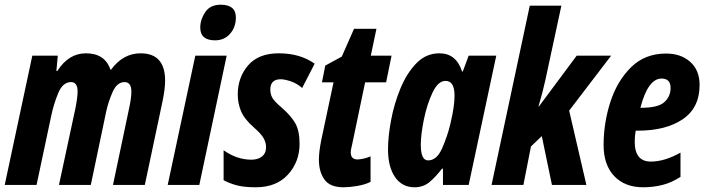

<svg xmlns="http://www.w3.org/2000/svg" viewBox="-30 -784 2996 814"><path d="M125 0 187 -292Q197 -341 216.5 -388.5Q236 -436 271 -436Q299 -436 299 -396Q299 -384 296.5 -365Q294 -346 290 -326L220 0H355L420 -310Q429 -352 447.5 -394Q466 -436 498 -436Q527 -436 527 -395Q527 -369 517 -323L449 0H584L660 -359Q670 -409 670 -442Q670 -558 566 -558Q492 -558 441 -489H438Q415 -558 334 -558Q261 -558 213 -483H209L215 -548H107L-10 0Z M970 -710Q970 -764 906 -764Q861 -764 840 -732.5Q819 -701 819 -667Q819 -613 882 -613Q921 -613 945.5 -641Q970 -669 970 -710ZM815 0 931 -548H798L681 0Z M1240 -174Q1240 -231 1221 -263Q1202 -295 1165 -327Q1132 -355 1124 -370.5Q1116 -386 1116 -404Q1116 -448 1160 -448Q1176 -448 1202 -439.5Q1228 -431 1251 -411L1304 -514Q1242 -558 1152 -558Q1066 -558 1022 -507Q978 -456 978 -383Q978 -347 991.5 -313.5Q1005 -280 1046 -244Q1079 -215 1088.5 -196.5Q1098 -178 1098 -160Q1098 -134 1080.5 -120.5Q1063 -107 1036 -107Q974 -107 918 -147V-20Q944 -6 975 2Q1006 10 1054 10Q1142 10 1191 -44Q1240 -98 1240 -174Z M1541 -13V-121Q1525 -114 1509 -111Q1493 -108 1486 -108Q1457 -108 1457 -138Q1457 -145 1459 -154Q1461 -163 1463 -172L1518 -435H1607L1630 -548H1542L1566 -662H1471L1419 -544L1349 -506L1335 -435H1384L1332 -190Q1322 -140 1322 -107Q1322 -56 1345.5 -23Q1369 10 1426 10Q1451 10 1484 4.5Q1517 -1 1541 -13Z M1754 -170Q1754 -213 1767 -277Q1780 -341 1803.5 -391Q1827 -441 1859 -441Q1897 -441 1897 -379Q1897 -358 1893.5 -331Q1890 -304 1879 -257Q1867 -207 1844.5 -155.5Q1822 -104 1785 -104Q1754 -104 1754 -170ZM1844 -69H1848V0H1957L2074 -548H1957L1932 -481H1929Q1904 -558 1833 -558Q1776 -558 1735 -515.5Q1694 -473 1667.5 -408.5Q1641 -344 1628 -274.5Q1615 -205 1615 -151Q1615 -76 1645 -33Q1675 10 1727 10Q1765 10 1791.5 -12.5Q1818 -35 1844 -69Z M2189 0 2221 -163 2267 -207 2310 0H2456L2383 -315L2561 -548H2415L2255 -333H2253Q2271 -393 2282 -444L2350 -760H2216L2054 0Z M2855 -34V-137Q2788 -99 2729 -99Q2661 -99 2661 -183Q2661 -207 2665 -230H2674Q2793 -230 2864.5 -278.5Q2936 -327 2936 -424Q2936 -486 2896.5 -521.5Q2857 -557 2794 -557Q2704 -557 2645 -498.5Q2586 -440 2557.5 -351Q2529 -262 2529 -169Q2529 -85 2574 -37.5Q2619 10 2697 10Q2738 10 2777 0.5Q2816 -9 2855 -34ZM2775 -451Q2813 -451 2813 -411Q2813 -375 2786.5 -351Q2760 -327 2688 -327H2685Q2717 -451 2775 -451Z"/></svg>

Font: Noto Sans UI Condensed ExtraBold
Style: Italic
Weight: 800
Width: 3
Designer: Monotype Design Team
Foundry: Monotype Imaging Inc.
Version: 1.001